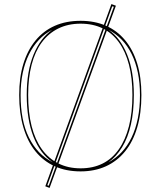

<svg xmlns="http://www.w3.org/2000/svg" viewBox="-20 -825 787 941"><path d="M223 96 202 88 526 -805 548 -797ZM219 85 538 -792 530 -794 212 83ZM375 -723Q444 -723 499 -699Q554 -675 593 -628Q632 -581 652.5 -513.5Q673 -446 673 -359Q673 -270 652.5 -200.5Q632 -131 593 -83Q554 -35 499 -10Q444 15 375 15Q304 15 248.5 -10Q193 -35 154 -83Q115 -131 94.5 -201Q74 -271 74 -359Q74 -445 94.5 -512Q115 -579 154 -626.5Q193 -674 248.5 -698.5Q304 -723 375 -723ZM375 -709Q314 -709 266 -685.5Q218 -662 185 -617.5Q152 -573 135 -508Q118 -443 118 -360Q118 -273 135 -206.5Q152 -140 185 -94Q218 -48 266 -24Q314 0 375 0Q436 0 483 -23.5Q530 -47 562.5 -93.5Q595 -140 612 -206.5Q629 -273 629 -360Q629 -443 612 -508Q595 -573 562.5 -618Q530 -663 483 -686Q436 -709 375 -709ZM239 -29Q177 -71 144 -155Q111 -239 111 -360Q111 -476 144.5 -557.5Q178 -639 236 -679Q199 -660 170.5 -629.5Q142 -599 122 -558.5Q102 -518 91.5 -468Q81 -418 81 -359Q81 -297 91 -245Q101 -193 121.5 -151.5Q142 -110 171 -79.5Q200 -49 239 -29ZM511 -29Q548 -49 576.5 -79.5Q605 -110 625 -151.5Q645 -193 655.5 -245Q666 -297 666 -359Q666 -419 655.5 -469.5Q645 -520 625 -560.5Q605 -601 576.5 -630.5Q548 -660 512 -679Q570 -639 603 -557.5Q636 -476 636 -360Q636 -279 621.5 -214.5Q607 -150 578.5 -103.5Q550 -57 511 -29Z"/></svg>

Font: Kalnia Glaze Thin ExtraLight
Style: Regular
Weight: 250
Version: Version 1.110